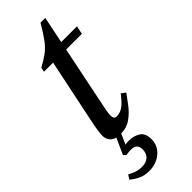

<svg xmlns="http://www.w3.org/2000/svg" viewBox="-267 -615 853 853"><g transform="rotate(-45 159.0 -189.0)"><path d="M115 9Q84 9 69 -6Q54 -21 54 -44Q54 -57 57 -75.5Q60 -94 61 -101L129 -428H72L76 -449Q108 -466 129.5 -482Q151 -498 170.5 -524Q190 -550 215 -593H245L150 -130Q150 -130 146.5 -111.5Q143 -93 143 -80Q143 -72 146.5 -65.5Q150 -59 160 -59Q182 -59 200.5 -72Q219 -85 245 -119L265 -104Q251 -85 231 -58Q211 -31 183 -11Q155 9 115 9ZM310 -428H199L207 -467H318ZM91 215Q61 215 38 203.5Q15 192 1 179L14 159Q26 166 43 172.5Q60 179 80 179Q108 179 123 165Q138 151 138 126Q138 108 129 99Q120 90 99 90Q89 90 79 91.5Q69 93 69 93L58 82L97 -4H126L99 57Q104 56 110 55.5Q116 55 123 55Q152 55 175 69.5Q198 84 198 122Q198 151 182.5 172Q167 193 143 204Q119 215 91 215Z"/></g></svg>

Font: STIX Two Text
Style: Italic
Weight: 400
Italic angle: -12°
Designer: Ross Mills, John Hudson & Paul Hanslow, Tiro Typeworks Ltd; with prior portions MicroPress Inc. and Coen Hoffman, Elsevi
Foundry: Tiro Typeworks Ltd
Version: Version 2.13 b171